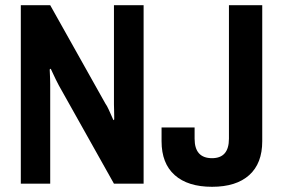

<svg xmlns="http://www.w3.org/2000/svg" viewBox="-20 -706 1088 738"><path d="M60 0V-686H173L385 -308Q391 -300 398 -284.5Q405 -269 410.5 -256.5Q416 -244 416 -244L419 -247Q419 -247 419 -259Q419 -271 418.5 -285Q418 -299 418 -304V-686H532V0H418L206 -378Q202 -385 194.5 -400.5Q187 -416 181 -429Q175 -442 175 -442L171 -439Q171 -439 171.5 -428.5Q172 -418 172.5 -404.5Q173 -391 173 -382V0ZM795 12Q702 12 651.5 -33Q601 -78 601 -163V-216H728V-173Q728 -98 795 -98Q860 -98 860 -173V-686H988V-163Q988 -78 938 -33Q888 12 795 12Z"/></svg>

Font: Archivo Narrow
Style: Bold
Weight: 700
Designer: Hector Gatti
Foundry: Omnibus-Type
Version: Version 3.002